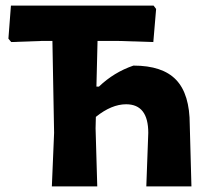

<svg xmlns="http://www.w3.org/2000/svg" viewBox="-20 -665 739 685"><path d="M165 0 173 -191 167 -519H131L20 -515L10 -527L19 -645H528L537 -633L527 -515L400 -519H328L324 -356H333Q386 -407 456 -431Q560 -431 608.5 -380Q657 -329 657 -220L663 0H502L509 -191Q509 -293 430 -293Q378 -293 322 -248L321 -207L327 0Z"/></svg>

Font: Alegreya Sans ExtraBold
Style: Regular
Weight: 800
Designer: Juan Pablo del Peral
Foundry: Huerta Tipografica
Version: Version 2.007